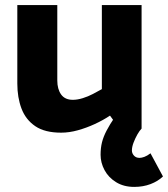

<svg xmlns="http://www.w3.org/2000/svg" viewBox="-20 -504 660 754"><path d="M430 -43Q411 -15 398.5 9Q386 33 380.5 55Q375 77 375 104Q375 135 390.5 164Q406 193 436 211.5Q466 230 507 230Q542 230 571 219Q600 208 620 189L571 98Q558 108 547 112Q536 116 528 116Q514 116 506 107Q498 98 498 87Q498 73 504.5 56Q511 39 519.5 24Q528 9 536 1ZM380 -484V-154Q364 -145 345 -135Q326 -125 305 -118.5Q284 -112 266 -112Q235 -112 220 -133Q205 -154 205 -188V-484H48V-176Q48 -121 64.5 -77.5Q81 -34 118.5 -8.5Q156 17 220 17Q252 17 286 7.5Q320 -2 352.5 -17Q385 -32 412 -50L449 1H536V-484Z"/></svg>

Font: Catamaran ExtraBold
Style: Regular
Weight: 800
Designer: Pria Ravichandran
Version: Version 2.000